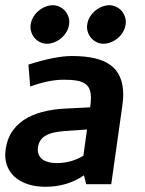

<svg xmlns="http://www.w3.org/2000/svg" viewBox="-32 -707 555 737"><path d="M451 -622C451 -657 423 -687 387 -687C346 -686 303 -650 302 -604C302 -569 330 -539 366 -539C407 -540 450 -576 451 -622ZM234 -622C234 -657 206 -687 170 -687C129 -686 86 -650 85 -604C85 -569 113 -539 149 -539C190 -540 233 -576 234 -622ZM113 -133C115 -180 148 -199 216 -204L302 -210L288 -109C260 -93 229 -81 185 -81C144 -81 113 -97 113 -133ZM142 10C199 10 248 -5 290 -34L299 0H395L437 -297C439 -313 441 -329 441 -343C441 -449 376 -492 244 -492C202 -492 146 -481 77 -459L84 -375C131 -392 174 -401 212 -401C289 -401 317 -386 317 -331C317 -321 316 -308 314 -295L214 -290C95 -283 -7 -238 -12 -113C-12 -34 54 10 142 10Z"/></svg>

Font: Cantarell
Style: BoldOblique
Weight: 700
Italic angle: -8°
Designer: Dave Crossland
Version: Version 0.024